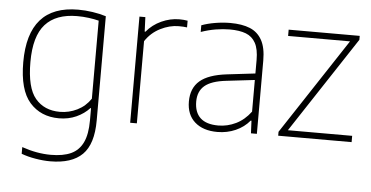

<svg xmlns="http://www.w3.org/2000/svg" viewBox="-52 -646 1880 973"><g transform="rotate(5 888.0 -159.0)"><path d="M86.5 204.5V170.5Q163 197 233.5 197Q296.5 197 336.5 178.5Q376.5 160 396.5 118.2Q416.5 76.5 416.5 6V-56.5H413.5Q386.5 -27 346.8 -9Q307 9 258.5 9Q166 9 110 -54.2Q54 -117.5 54 -259Q54 -548 308.5 -548Q344.5 -548 381.5 -542.5Q418.5 -537 450.5 -527V3.5Q450.5 123.5 396.8 176.8Q343 230 233 230Q198 230 158 223.2Q118 216.5 86.5 204.5ZM416.5 -104.5V-501.5Q394 -507.5 365 -511.2Q336 -515 306.5 -515Q198.5 -515 144.2 -454.5Q90 -394 90 -263Q90 -132 135.5 -78Q181 -24 260.5 -24Q306.5 -24 348.2 -44.5Q390 -65 416.5 -104.5Z M620.5 -540H650.5L653.5 -466.5H657.5Q687.5 -503 732.2 -523.5Q777 -544 823.5 -544Q846.5 -544 865.5 -540.5V-506.5Q848 -509 823 -509Q777 -509 730.2 -485.5Q683.5 -462 654.5 -418V0H620.5Z M1265 -373V0H1235L1232 -64H1228Q1200 -30 1157 -11Q1114 8 1064.5 8Q991.5 8 949.5 -29.2Q907.5 -66.5 907.5 -133.5Q907.5 -201.5 950.8 -238.8Q994 -276 1087 -287L1231 -304V-373Q1231 -428 1214 -459Q1197 -490 1164.8 -502.5Q1132.5 -515 1082 -515Q1049 -515 1011.2 -508.8Q973.5 -502.5 936.5 -489.5V-523.5Q967 -535 1006.2 -541.5Q1045.5 -548 1082 -548Q1142.5 -548 1182.5 -531.5Q1222.5 -515 1243.8 -476.5Q1265 -438 1265 -373ZM1231 -110V-271L1086 -254Q1011.5 -245.5 978 -217Q944.5 -188.5 944.5 -136.5Q944.5 -81.5 975 -53.2Q1005.5 -25 1066 -25Q1112.5 -25 1155.5 -45.8Q1198.5 -66.5 1231 -110Z M1420 -32H1747V0H1373.5V-20L1694.5 -508H1379.5V-540H1741V-520Z"/></g></svg>

Font: Encode Sans Thin
Style: Regular
Weight: 250
Designer: Multiple Designers
Foundry: Impallari Type
Version: Version 2.000